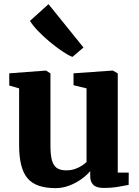

<svg xmlns="http://www.w3.org/2000/svg" viewBox="-20 -914 684 944"><path d="M489 10Q454.5 10 439 -5Q423.5 -20 423.5 -48.5V-73Q407.5 -53 380.5 -33.5Q353.5 -14 320.5 -1.5Q287.5 11 253 11Q156 11 115 -37.8Q74 -86.5 74 -200V-479.5L25.5 -493.5V-553.5L205 -567H206.5L228 -553V-198Q228 -153 235.2 -126.5Q242.5 -100 259.2 -88.2Q276 -76.5 305.5 -76.5Q330 -76.5 349.5 -83.5Q369 -90.5 383 -99.8Q397 -109 405.5 -117.5V-479.5L341.5 -495V-553.5L532 -567H535L559 -553V-65.5H613L612.5 -5Q594.5 -1.5 562.5 4.2Q530.5 10 489 10ZM335.5 -634.5Q314.5 -642.5 284.8 -662.8Q255 -683 223.5 -709.2Q192 -735.5 166 -762.8Q140 -790 127.5 -811.5L218.5 -893.5L390.5 -680.5L336.5 -634.5Z"/></svg>

Font: Merriweather 20pt ExtraBold
Style: Regular
Weight: 800
Version: Version 2.100